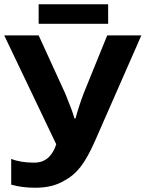

<svg xmlns="http://www.w3.org/2000/svg" viewBox="-20 -882 693 912"><path d="M33.2 -4.9V-127.4Q77.1 -109.4 141.1 -109.4Q164.6 -109.4 181.9 -116.2Q199.2 -123 213.4 -137.2Q234.9 -158.7 247.1 -196.8L0 -713.9H163.6L290.5 -436.5Q307.6 -394.5 317.1 -369.1Q326.7 -343.8 333.5 -319.8H338.9Q352.5 -371.6 377 -437.5L489.3 -713.9H651.4L431.2 -212.4Q396 -132.3 362.8 -89.6Q329.6 -46.9 284.2 -23.4Q230 9.8 147.9 9.8Q84 9.8 33.2 -4.9ZM163.6 -861.8H493.7V-769H163.6Z"/></svg>

Font: Viking Open Sans
Style: Bold
Weight: 700
Foundry: Ascender Corporation
Version: Version 2.001